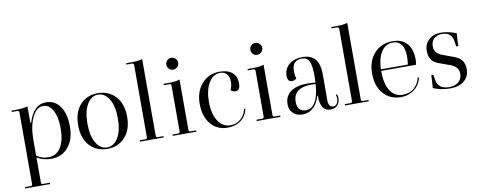

<svg xmlns="http://www.w3.org/2000/svg" viewBox="-70 -995 3884 1548"><g transform="rotate(-10 1872.5 -221.0)"><path d="M30 211V200H77Q91 200 91 186V-399Q91 -415 75 -415H30V-426H55Q127 -426 163 -438V-302H169Q213 -444 313 -444Q388 -444 430 -383.5Q472 -323 472 -217Q472 -114 420 -51Q368 12 281 12Q213 12 163 -19V186Q163 200 177 200H234V211ZM259 -4Q324 -4 360 -60Q396 -116 396 -219Q396 -310 366 -364.5Q336 -419 287 -419Q233 -419 198 -346.5Q163 -274 163 -164V-34Q207 -4 259 -4Z M884 -49Q828 12 739 12Q650 12 594.5 -48.5Q539 -109 539 -216Q539 -323 594.5 -383.5Q650 -444 739 -444Q828 -444 884 -383Q940 -322 940 -216Q940 -110 884 -49ZM649.5 -57.5Q684 0 739 0Q794 0 829 -57.5Q864 -115 864 -216Q864 -317 829 -374.5Q794 -432 739 -432Q684 -432 649.5 -374.5Q615 -317 615 -216Q615 -115 649.5 -57.5Z M1007 0V-11H1053Q1068 -11 1068 -26V-616Q1068 -631 1053 -631H1007V-642H1048Q1111 -642 1140 -653V-26Q1140 -11 1154 -11H1201V0Z M1324 -574Q1324 -594 1338 -608Q1352 -622 1372 -622Q1392 -622 1406.5 -608Q1421 -594 1421 -574Q1421 -553 1406.5 -539Q1392 -525 1372 -525Q1352 -525 1338 -539Q1324 -553 1324 -574ZM1275 0V-11H1322Q1336 -11 1336 -26V-401Q1336 -415 1322 -415H1275V-426H1316Q1378 -426 1408 -438V-26Q1408 -11 1423 -11H1469V0Z M1723 12Q1638 12 1586 -50.5Q1534 -113 1534 -215Q1534 -317 1590.5 -380.5Q1647 -444 1738 -444Q1803 -444 1839 -413Q1875 -382 1875 -326Q1875 -266 1838 -266Q1813 -266 1798 -281Q1813 -312 1813 -349Q1813 -388 1793.5 -411Q1774 -434 1741 -434Q1682 -434 1646 -375Q1610 -316 1610 -219Q1610 -120 1648 -61.5Q1686 -3 1750 -3Q1798 -3 1833 -33.5Q1868 -64 1880 -115L1890 -112Q1876 -53 1832 -20.5Q1788 12 1723 12Z M2012 -574Q2012 -594 2026 -608Q2040 -622 2060 -622Q2080 -622 2094.5 -608Q2109 -594 2109 -574Q2109 -553 2094.5 -539Q2080 -525 2060 -525Q2040 -525 2026 -539Q2012 -553 2012 -574ZM1963 0V-11H2010Q2024 -11 2024 -26V-401Q2024 -415 2010 -415H1963V-426H2004Q2066 -426 2096 -438V-26Q2096 -11 2111 -11H2157V0Z M2338 12Q2290 12 2260.5 -15.5Q2231 -43 2231 -89Q2231 -155 2279.5 -191Q2328 -227 2417 -227Q2447 -227 2483 -223Q2485 -255 2485 -274Q2485 -363 2467.5 -398Q2450 -433 2407 -433Q2328 -433 2328 -344Q2328 -309 2337 -282Q2319 -268 2298 -268Q2263 -268 2263 -316Q2263 -374 2305 -409Q2347 -444 2416 -444Q2553 -444 2553 -278L2552 -70Q2552 -9 2591 -9Q2609 -9 2621 -24.5Q2633 -40 2633 -65Q2633 -82 2628 -97L2639 -99Q2644 -77 2644 -68Q2644 -32 2622.5 -10Q2601 12 2565 12Q2483 12 2483 -116H2478Q2463 -56 2425.5 -22Q2388 12 2338 12ZM2299 -98Q2299 -17 2369 -17Q2467 -17 2483 -211Q2461 -213 2450 -213Q2299 -213 2299 -98Z M2686 0V-11H2732Q2747 -11 2747 -26V-616Q2747 -631 2732 -631H2686V-642H2727Q2790 -642 2819 -653V-26Q2819 -11 2833 -11H2880V0Z M3143 12Q3054 12 2999.5 -50.5Q2945 -113 2945 -215Q2945 -317 3002.5 -380.5Q3060 -444 3154 -444Q3229 -444 3270 -397.5Q3311 -351 3311 -265Q3311 -248 3307 -224H3021Q3021 -118 3057.5 -61Q3094 -4 3162 -4Q3214 -4 3252 -35.5Q3290 -67 3302 -121L3312 -118Q3299 -59 3252.5 -23.5Q3206 12 3143 12ZM3153 -433Q3094 -433 3059 -380.5Q3024 -328 3021 -237H3242Q3247 -274 3247 -304Q3247 -366 3222.5 -399.5Q3198 -433 3153 -433Z M3545 12Q3474 12 3407 -15Q3413 -95 3413 -120H3430L3436 -82Q3447 0 3539 0Q3588 0 3616.5 -24.5Q3645 -49 3645 -92Q3645 -145 3586 -170L3482 -208Q3411 -234 3411 -318Q3411 -374 3449 -409Q3487 -444 3548 -444Q3607 -444 3674 -417Q3669 -367 3669 -313H3651L3646 -350Q3636 -432 3557 -432Q3514 -432 3489.5 -409Q3465 -386 3465 -346Q3465 -291 3523 -268L3626 -230Q3703 -201 3703 -120Q3703 -59 3661 -23.5Q3619 12 3545 12Z"/></g></svg>

Font: Arapey Regular-Display
Style: Regular
Weight: 400
Designer: Eduardo Rodriguez Tunni
Foundry: Eduardo Rodriguez Tunni
Version: Version 4.000